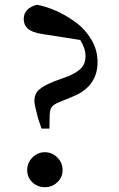

<svg xmlns="http://www.w3.org/2000/svg" viewBox="-20 -776 500 810"><path d="M168.9 -133.8Q200.2 -133.8 222.2 -111.3Q244.1 -88.9 244.1 -58.6Q244.1 -28.3 222.2 -7.3Q200.2 13.7 168.9 13.7Q137.7 13.7 116.2 -7.3Q94.7 -28.3 94.7 -58.6Q94.7 -88.9 116.7 -111.3Q138.7 -133.8 168.9 -133.8ZM318.4 -607.4 156.2 -632.8Q114.3 -639.6 97.2 -655.3Q80.1 -670.9 80.1 -695.3Q80.1 -741.2 135.7 -755.9Q174.8 -749 217.3 -730Q259.8 -710.9 299.8 -681.6Q339.8 -652.3 365.7 -608.4Q391.6 -564.5 391.6 -514.6Q391.6 -410.2 286.1 -368.2L246.1 -351.6Q210.9 -338.9 200.7 -327.6Q190.4 -316.4 189.5 -291L188.5 -233.4H155.3L140.6 -276.4Q125 -335 125 -350.6Q125 -378.9 144 -397Q163.1 -415 210.9 -433.6L269.5 -455.1Q307.6 -471.7 324.2 -490.2Q340.8 -508.8 340.8 -539.1Q340.8 -572.3 318.4 -607.4Z"/></svg>

Font: Bpmf Zihi Serif SemiBold
Style: SemiBold
Weight: 600
Foundry: But Ko
Version: Version 1.320